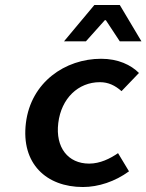

<svg xmlns="http://www.w3.org/2000/svg" viewBox="-20 -739 588 771"><path d="M84 -245C64 -82 166 12 313 12C375 12 442 -10 498 -51L454 -124C422 -102 382 -82 338 -82C253 -82 202 -147 214 -245C226 -344 294 -409 381 -409C415 -409 442 -396 468 -373L538 -446C506 -478 455 -503 386 -503C242 -503 104 -409 84 -245ZM237 -573H325L401 -658H405L461 -573H548L461 -719H359Z"/></svg>

Font: Falling Sky
Style: ExtObl
Weight: 400
Designer: Paul D. Hunt
Foundry: Adobe Systems Incorporated
Version: Version 1.02